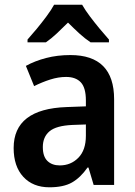

<svg xmlns="http://www.w3.org/2000/svg" viewBox="-20 -786 574 816"><path d="M279 -552Q465 -552 465 -364V0H378L356 -74H352Q322 -31 286 -10.5Q250 10 190 10Q120 10 79 -34.5Q38 -79 38 -157Q38 -323 263 -331L345 -334V-359Q345 -413 323.5 -436Q302 -459 261 -459Q228 -459 193.5 -448Q159 -437 125 -420L90 -506Q128 -527 176 -539.5Q224 -552 279 -552ZM288 -255Q219 -252 190.5 -228Q162 -204 162 -161Q162 -121 181.5 -102Q201 -83 234 -83Q281 -83 313 -115.5Q345 -148 345 -209V-257ZM329 -766Q342 -743 362 -716.5Q382 -690 403.5 -664Q425 -638 443 -618V-606H365Q341 -622 317.5 -643.5Q294 -665 269 -690Q244 -665 221 -643.5Q198 -622 175 -606H97V-618Q115 -638 136.5 -664Q158 -690 178 -717Q198 -744 210 -766Z"/></svg>

Font: Noto Sans Khmer UI SemiCondensed SemiBold
Style: Regular
Weight: 600
Width: 4
Designer: Danh Hong and the Monotype Design Team
Foundry: Monotype Imaging Inc.
Version: Version 2.002; ttfautohint (v1.8.4.7-5d5b)